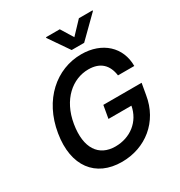

<svg xmlns="http://www.w3.org/2000/svg" viewBox="-217 -1101 1186 1262"><g transform="rotate(-30 376.0 -470.0)"><path d="M601.9 -496.1H725.5C726.2 -638.5 620 -737.2 461.3 -737.2C272 -737.2 108.3 -596.2 70.3 -363.3C32.3 -133.2 142.8 9.9 341.6 9.9C520.2 9.9 667.3 -105.5 697.1 -291.5L712 -376.4H421.5L404.5 -279.5H578.8C558.6 -169.4 467.7 -99.4 354.8 -99.4C229.8 -99.4 163 -193.5 191.1 -364C219.1 -534.1 331.7 -627.8 452.1 -627.8C544 -627.8 590.9 -577.8 601.9 -496.1ZM316.8 -944.6 421.5 -792.6H516.3L670.5 -944.6L671.2 -949.9H567.1L479 -856.9L421.9 -949.9H317.5Z"/></g></svg>

Font: Magic Ui Pro Semi Bold
Style: Italic
Weight: 600
Italic angle: -9.39999°
Designer: Stefan Endress, Andreas Faust
Version: Version 1.000;FEAKit 1.0